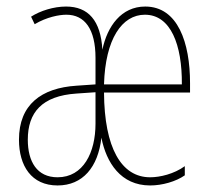

<svg xmlns="http://www.w3.org/2000/svg" viewBox="-20 -557 648 587"><path d="M424 -537C351 -537 308 -477 293 -405C288 -494 250 -537 182 -537C144 -537 103 -524 75 -506L86 -483C123 -505 161 -512 183 -512C239 -512 272 -468 272 -380V-299L214 -295C106 -288 38 -237 38 -130C38 -50 76 10 156 10C233 10 280 -46 290 -136C305 -60 349 10 439 10C476 10 518 -2 545 -21V-49C512 -25 469 -15 439 -15C351 -15 299 -105 298 -274H561V-303C561 -426 524 -537 424 -537ZM423 -512C502 -512 537 -420 536 -299H298C302 -438 353 -512 423 -512ZM214 -271 272 -275V-179C272 -91 235 -15 156 -15C93 -15 65 -63 65 -130C65 -213 108 -264 214 -271Z"/></svg>

Font: Noto Sans Devanagari UI ExtraCondensed Thin
Style: Regular
Weight: 100
Width: 2
Designer: Jelle Bosma - Monotype Design Team
Foundry: Monotype Imaging Inc.
Version: Version 2.004